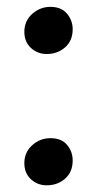

<svg xmlns="http://www.w3.org/2000/svg" viewBox="-20 -531 282 560"><path d="M116 -373.5Q89.5 -373.5 70.2 -391.2Q51 -409 51 -438Q51 -470 74 -490.5Q97 -511 127 -511Q159 -511 175.5 -491Q192 -471 192 -446Q192 -412.5 170 -393Q148 -373.5 116 -373.5ZM116 9.5Q89.5 9.5 70.2 -8.2Q51 -26 51 -55Q51 -87 74 -107.5Q97 -128 127 -128Q159.5 -128 175.8 -108.2Q192 -88.5 192 -63Q192 -29.5 170 -10Q148 9.5 116 9.5Z"/></svg>

Font: Merriweather 72pt SemiBold
Style: Regular
Weight: 600
Version: Version 2.100